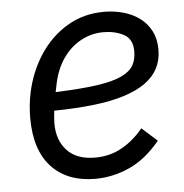

<svg xmlns="http://www.w3.org/2000/svg" viewBox="-44 -571 599 626"><g transform="rotate(-5 255.5 -258.0)"><path d="M244 12Q152 12 100.5 -43.5Q49 -99 49 -204Q49 -224 51 -244.5Q53 -265 57 -284Q71 -352 107 -407.5Q143 -463 197 -495.5Q251 -528 319 -528Q352 -528 382 -519.5Q412 -511 435 -494Q458 -477 471.5 -451Q485 -425 485 -390Q485 -356 471 -329Q457 -302 429 -282Q401 -262 358 -248.5Q315 -235 258 -228.5Q201 -222 129 -221Q128 -211 127 -199Q126 -187 126 -179Q126 -124 157.5 -90.5Q189 -57 249 -57Q298 -57 337.5 -79.5Q377 -102 407 -139L457 -94Q409 -36 354.5 -12Q300 12 244 12ZM311 -462Q271 -462 236.5 -443Q202 -424 178.5 -390Q155 -356 145 -310L139 -281Q222 -284 274.5 -291.5Q327 -299 355.5 -312.5Q384 -326 395 -345Q406 -364 406 -391Q406 -432 377 -447Q348 -462 311 -462Z"/></g></svg>

Font: IBM Plex Sans Var
Style: Italic
Weight: 400
Italic angle: -11.31°
Designer: Mike Abbink, Paul van der Laan, Pieter van Rosmalen
Foundry: Bold Monday
Version: Version 1.001